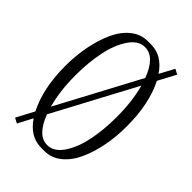

<svg xmlns="http://www.w3.org/2000/svg" viewBox="-185 -690 779 779"><g transform="rotate(45 205.0 -300.0)"><path d="M195.3 -606H214.4Q277.8 -606 320.3 -543L354 -606L376 -594.2L335.4 -518.1Q379.9 -431.2 379.9 -300.8Q379.9 -242.2 369.4 -188Q358.9 -133.8 338.9 -90.1Q318.8 -46.4 286.6 -20.3Q254.4 5.9 214.4 5.9H195.3Q131.8 5.9 89.4 -57.1L56.2 5.9L34.2 -5.9L74.7 -82Q29.8 -169.4 29.8 -298.8Q29.8 -357.4 40.3 -411.6Q50.8 -465.8 70.8 -509.8Q90.8 -553.7 123 -579.8Q155.3 -606 195.3 -606ZM205.1 -19Q243.2 -19 271 -60.3Q298.8 -101.6 311.5 -163.6Q324.2 -225.6 324.2 -298.3Q324.2 -389.6 304.7 -460L116.2 -106.9Q149.4 -19 205.1 -19ZM205.1 -581.1Q167 -581.1 139.2 -539.6Q111.3 -498 98.6 -436Q85.9 -374 85.9 -301.3Q85.9 -210.4 105.5 -140.1L293.9 -493.2Q260.7 -581.1 205.1 -581.1Z"/></g></svg>

Font: Reswysokr
Style: Regular
Weight: 500
Version: Version 0.984